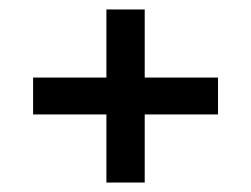

<svg xmlns="http://www.w3.org/2000/svg" viewBox="-20 -473 531 406"><path d="M50 -309H205V-453H286V-309H441V-231H286V-87H205V-231H50Z"/></svg>

Font: Syne Medium
Style: Regular
Weight: 500
Designer: Lucas Descroix
Foundry: Bonjour Monde
Version: Version 2.200; ttfautohint (v1.8.4)